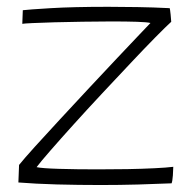

<svg xmlns="http://www.w3.org/2000/svg" viewBox="-20 -542 577 564"><path d="M484 -3.5Q440 -1.5 385.5 0Q331 1.5 275.5 1.5Q210 1.5 146.8 -0.2Q83.5 -2 34 -6L36 -57.5Q50 -75 82 -110.5Q114 -146 156 -191.2Q198 -236.5 242.2 -284Q286.5 -331.5 325.5 -372.8Q364.5 -414 390.8 -441.8Q417 -469.5 422 -474.5Q412.5 -477 382 -478Q351.5 -479 307 -479Q266.5 -479 222.5 -478.2Q178.5 -477.5 139.8 -476.5Q101 -475.5 75.5 -474.2Q50 -473 45.5 -472L47 -512Q63 -514 128.8 -518Q194.5 -522 298 -522Q338.5 -522 383.8 -521.2Q429 -520.5 478.5 -518Q479.5 -515.5 481.2 -499.2Q483 -483 483 -478Q468 -464.5 436.2 -432.2Q404.5 -400 364 -357Q323.5 -314 280 -267.5Q236.5 -221 197 -177.2Q157.5 -133.5 128.5 -100.2Q99.5 -67 87.5 -51Q103 -47.5 153.5 -46Q204 -44.5 266.5 -44.5Q310.5 -44.5 354.2 -45.2Q398 -46 433.5 -47.8Q469 -49.5 489 -52Q489 -44 487.8 -26.5Q486.5 -9 484 -3.5Z"/></svg>

Font: Grandstander Thin
Style: Regular
Weight: 100
Designer: Tyler Finck
Foundry: Etcetera Type Co
Version: Version 1.200; ttfautohint (v1.8.3)